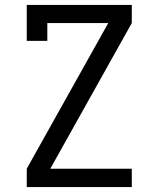

<svg xmlns="http://www.w3.org/2000/svg" viewBox="-20 -755 640 775"><path d="M88 0V-74L417 -662H171V-590H88V-735H512V-662L183 -74H512V0Z"/></svg>

Font: Nova
Style: Regular
Weight: 400
Monospace: yes
Designer: Belleve Invis
Foundry: Belleve Invis
Version: Version 24.1.4; ttfautohint (v1.8.4)